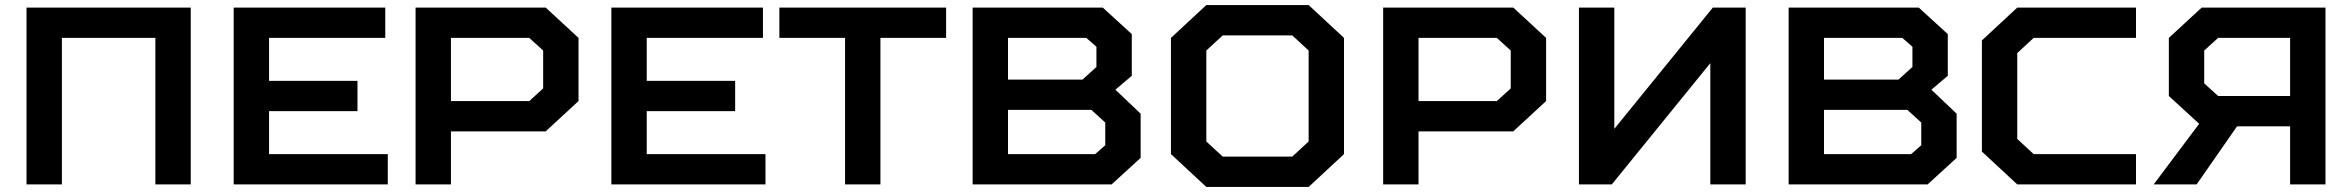

<svg xmlns="http://www.w3.org/2000/svg" viewBox="-20 -730 9310 760"><path d="M85 -700H735V0H595V-580H225V0H85Z M905 -700H1505V-580H1045V-410H1395V-290H1045V-120H1515V0H905Z M2140 -210H1765V0H1625V-700H2140L2270 -580V-330ZM2130 -530 2075 -580H1765V-330H2075L2130 -380Z M2400 -700H3000V-580H2540V-410H2890V-290H2540V-120H3010V0H2400Z M3465 0H3325V-580H3065V-700H3725V-580H3465Z M4395 -375 4495 -280V-105L4380 0H3830V-700H4345L4460 -595V-430ZM4315 -120 4355 -155V-245L4300 -295H3970V-120ZM4320 -545 4280 -580H3970V-415H4265L4320 -465Z M4820 -590 4755 -530V-170L4820 -110H5095L5160 -170V-530L5095 -590ZM4755 -710H5160L5300 -580V-120L5160 10H4755L4615 -120V-580Z M5970 -210H5595V0H5455V-700H5970L6100 -580V-330ZM5960 -530 5905 -580H5595V-330H5905L5960 -380Z M6750 0V-480L6360 0H6230V-700H6370V-220L6760 -700H6890V0Z M7625 -375 7725 -280V-105L7610 0H7060V-700H7575L7690 -595V-430ZM7545 -120 7585 -155V-245L7530 -295H7200V-120ZM7550 -545 7510 -580H7200V-415H7495L7550 -465Z M8435 -120V0H7965L7825 -130V-570L7965 -700H8435V-580H8030L7965 -520V-180L8030 -120Z M8685 -240 8565 -350V-580L8695 -700H9185V0H9045V-230H8835L8675 0H8505ZM8760 -580 8705 -530V-400L8760 -350H9045V-580Z"/></svg>

Font: Squares Bold
Style: Regular
Weight: 400
Designer: Typetype
Foundry: Typetype
Version: Version 001.000